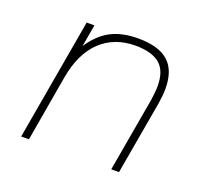

<svg xmlns="http://www.w3.org/2000/svg" viewBox="-91 -589 751 697"><g transform="rotate(20 285.0 -240.0)"><path d="M402 0 452 -286Q454 -300 455.5 -314.5Q457 -329 457 -341Q457 -400 426 -426Q395 -452 332 -452Q251 -452 198 -402Q145 -352 128 -255L84 0H54L136 -470H166L151 -385Q186 -437 229 -458.5Q272 -480 332 -480Q411 -480 449 -446.5Q487 -413 487 -341Q487 -328 485.5 -314Q484 -300 482 -286L432 0Z"/></g></svg>

Font: Celebes Thin
Style: Italic
Weight: 250
Italic angle: -10°
Designer: Anugrah Pasau
Foundry: Lafontype
Version: Version 1.000; ttfautohint (v1.8.4)